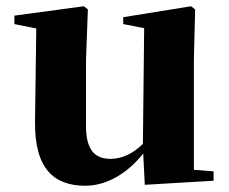

<svg xmlns="http://www.w3.org/2000/svg" viewBox="-20 -577 731 614"><path d="M600 -34V-384L604 -547L591 -557L374 -522V-500L441 -487L437 -117C408 -88 372 -69 334 -69C286 -69 255 -94 255 -174V-384L261 -547L248 -557L26 -527V-500L96 -486L92 -189C90 -37 153 17 253 17C326 17 392 -28 438 -86L443 14L663 1V-29Z"/></svg>

Font: Noto Serif TC Black
Style: Regular
Weight: 900
Version: Version 1.001;PS 1.001;hotconv 16.6.54;makeotf.lib2.5.65590